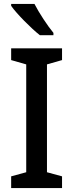

<svg xmlns="http://www.w3.org/2000/svg" viewBox="-20 -961 375 981"><path d="M156 -941H37V-931C64 -892 140 -815 184 -781H253V-793C223 -829 179 -896 156 -941ZM297 0V-60L220 -81V-632L297 -654V-714H37V-654L114 -632V-81L37 -60V0Z"/></svg>

Font: Noto Sans Devanagari SemiCondensed Medium
Style: Regular
Weight: 500
Width: 4
Designer: Jelle Bosma - Monotype Design Team
Foundry: Monotype Imaging Inc.
Version: Version 2.004